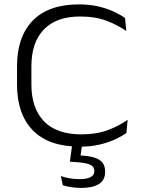

<svg xmlns="http://www.w3.org/2000/svg" viewBox="-20 -672 670 896"><path d="M353.5 12.5Q208 12.5 133.8 -63.2Q59.5 -139 59.5 -277V-363.5Q59.5 -500.5 133 -576Q206.5 -651.5 349 -651.5Q399 -651.5 439.8 -641.8Q480.5 -632 511.5 -617.5Q542.5 -603 563.5 -588L569.5 -527Q532 -554 478.8 -574.5Q425.5 -595 354 -595Q243 -595 184.8 -534.5Q126.5 -474 126.5 -363V-278Q126.5 -167 185.2 -106Q244 -45 360 -45Q430.5 -45 483.8 -65Q537 -85 575.5 -113L570 -51.5Q548.5 -36 517 -21.5Q485.5 -7 444.5 2.8Q403.5 12.5 353.5 12.5ZM364.5 -4.5 353 73.5 328.5 53Q336.5 53 345.2 53Q354 53 362.5 54Q418 57 444.2 74.5Q470.5 92 470.5 128V131Q470.5 168.5 441.5 186.8Q412.5 205 358 205Q334 205 311.2 201.2Q288.5 197.5 273 192.5L264 149.5Q283 156.5 305 160.2Q327 164 351.5 164Q384 164 402 155Q420 146 420 128V126Q420 104.5 399.2 95.8Q378.5 87 329 84Q322 83.5 316.5 83.2Q311 83 306 82.5L318 -4.5Z"/></svg>

Font: Anek Gujarati SemiExpanded Light
Style: Regular
Weight: 300
Width: 6
Designer: Mrunmayee Ghaisas (Gujarati), Yesha Goshar (Latin)
Foundry: Ek Type
Version: Version 1.003